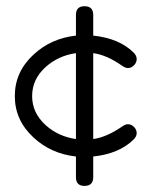

<svg xmlns="http://www.w3.org/2000/svg" viewBox="-20 -515 496 630"><path d="M428.5 -321.3Q428.5 -309.8 419.8 -300.8Q411.1 -291.7 399.7 -291.7Q391.6 -291.7 380.9 -299.1Q330.3 -334.7 285.9 -340.6V-58.8Q330.3 -64.9 380.9 -100.1Q391.4 -107.4 399.4 -107.4Q411.1 -107.4 419.8 -98.4Q428.5 -89.4 428.5 -78.4Q428.5 -66.9 417.7 -56.6Q370.8 -10.5 285.9 -1.5V66.4Q285.9 95 257.3 95Q229.2 95 229.2 66.4V-1.5Q147.5 -10.5 90.1 -63.7Q28.6 -120.4 28.6 -199.7Q28.6 -279.3 90.1 -335.9Q147.5 -389.2 229.2 -398.2V-466.1Q229.2 -494.6 257.3 -494.6Q285.9 -494.6 285.9 -466.1V-398.2Q371.1 -389.2 418.5 -342.5Q428.5 -332.3 428.5 -321.3ZM229.2 -58.8V-340.6Q171.9 -332.5 130.4 -295.7Q85.4 -255.4 85.4 -199.7Q85.4 -144.3 130.4 -103.8Q171.9 -66.9 229.2 -58.8Z"/></svg>

Font: EnergyBar
Style: Regular
Weight: 400
Italic angle: -10°
Version: 1.0 2000-03-28